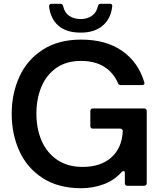

<svg xmlns="http://www.w3.org/2000/svg" viewBox="-20 -985 855 1018"><path d="M42 -381Q42 -488 82.5 -577.5Q123 -667 206 -721Q289 -775 410 -775Q543 -775 628.5 -714.5Q714 -654 745 -549Q746 -547 746 -544Q746 -534 733 -534H620Q608 -534 605 -545Q581 -601 531.5 -631.5Q482 -662 409 -662Q332 -662 279 -625Q226 -588 199.5 -524.5Q173 -461 173 -383Q173 -302 201 -238Q229 -174 284 -137Q339 -100 418 -100Q513 -100 569.5 -149.5Q626 -199 631 -289V-291Q631 -296 627 -299.5Q623 -303 618 -303H473Q459 -303 459 -317V-396Q459 -410 473 -410H744Q750 -410 754 -406.5Q758 -403 758 -396V-14Q758 -7 754 -3.5Q750 0 744 0H656Q642 0 642 -14V-68Q642 -78 635 -78Q630 -78 624 -72Q586 -29 529.5 -8Q473 13 411 13Q289 13 206 -41Q123 -95 82.5 -184.5Q42 -274 42 -381ZM240 -951V-953Q240 -958 244 -961.5Q248 -965 253 -965H300Q312 -965 315 -952Q322 -918 347 -901Q372 -884 408 -884Q443 -884 467.5 -901.5Q492 -919 499 -952Q502 -965 514 -965H562Q577 -965 575 -951Q568 -886 524.5 -849Q481 -812 408 -812Q332 -812 290 -848.5Q248 -885 240 -951Z"/></svg>

Font: Open Sauce Two SemiBold
Style: Regular
Weight: 600
Designer: Alfredo Marco Pradil
Foundry: Creative Sauce Fz LLC
Version: Version 1.477